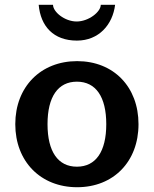

<svg xmlns="http://www.w3.org/2000/svg" viewBox="-20 -770 644 804"><path d="M179 -250C179 -365 223 -428 302 -428C381 -428 425 -365 425 -250C425 -135 381 -72 302 -72C223 -72 179 -135 179 -250ZM44 -250C44 -94 150 14 303 14C455 14 560 -93 560 -250C560 -406 456 -514 303 -514C150 -514 44 -406 44 -250ZM142 -750C150 -660 204 -600 302 -600C394 -600 452 -667 462 -750H402C402 -720 351 -680 301 -680C251 -680 202 -720 202 -750Z"/></svg>

Font: Perun
Style: Bold
Weight: 700
Foundry: Copyright (c) Stefan Peev, Context Ltd, 2016
Version: Version 1.089